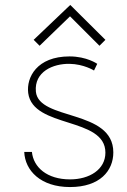

<svg xmlns="http://www.w3.org/2000/svg" viewBox="-20 -741 515 776"><path d="M382 -556 406 -580 264 -721 116 -580 140 -556 263 -675ZM78 -127C81 -52 144 15 263 15C384 15 438 -51 438 -125C438 -301 136 -252 125 -371C118 -451 194 -484 261 -483C319 -482 360 -456 360 -456L373 -483C373 -483 331 -513 261 -513C129 -513 86 -428 94 -365C113 -221 406 -270 406 -124C406 -56 342 -16 263 -16C170 -16 115 -65 109 -127Z"/></svg>

Font: Advent Pro
Style: ExtraLight
Weight: 250
Designer: Andreas Kalpakidis
Foundry: Andreas Kalpakidis
Version: Version 2.002 2007